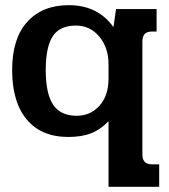

<svg xmlns="http://www.w3.org/2000/svg" viewBox="-20 -515 653 743"><path d="M400 -46Q368 -13 332 1Q296 15 244 15Q140 15 83.5 -52.5Q27 -120 27 -244Q27 -366 85.5 -430.5Q144 -495 246 -495Q359 -495 419 -410L429 -480H586V-393H569Q549 -393 540 -383.5Q531 -374 531 -354V82Q531 102 540 111.5Q549 121 570 121H596V208H400ZM400 -211V-267Q400 -330 364.5 -373Q329 -416 274 -416Q211 -416 184 -374.5Q157 -333 157 -244Q157 -153 185.5 -110Q214 -67 277 -67Q330 -67 365 -106Q400 -145 400 -211Z"/></svg>

Font: Pridi Medium
Style: Regular
Weight: 500
Designer: Katatrad Team
Foundry: CadsonDemak
Version: Version 1.001